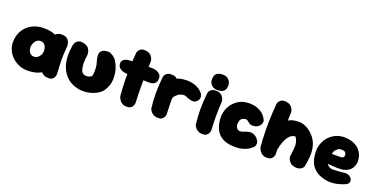

<svg xmlns="http://www.w3.org/2000/svg" viewBox="-24 -1392 4117 2108"><g transform="rotate(20 2034.5 -338.0)"><path d="M294 1Q239 2 191.5 -16.5Q144 -35 107.5 -69Q71 -103 51 -147.5Q31 -192 31 -242Q32 -301 52.5 -348Q73 -395 108.5 -428.5Q144 -462 191.5 -480Q239 -498 294 -499Q380 -500 436.5 -473.5Q493 -447 521 -391.5Q549 -336 549 -250Q549 -200 535.5 -155.5Q522 -111 492.5 -76.5Q463 -42 414 -21.5Q365 -1 294 1ZM301 -167Q318 -167 333 -174.5Q348 -182 359.5 -195.5Q371 -209 378 -226Q385 -243 385 -262Q385 -294 375 -314Q365 -334 348.5 -344Q332 -354 310 -354Q294 -354 279.5 -345Q265 -336 254 -321.5Q243 -307 237 -289Q231 -271 231 -252Q231 -228 239.5 -208.5Q248 -189 264 -178Q280 -167 301 -167ZM531 0Q502 0 483 -9Q464 -18 455 -27Q446 -36 446 -36Q439 -109 433 -177.5Q427 -246 427 -318Q427 -390 434 -470Q434 -470 443 -478.5Q452 -487 471.5 -495Q491 -503 522 -500Q556 -497 574 -481Q592 -465 598.5 -445.5Q605 -426 606 -411.5Q607 -397 607 -397Q603 -346 600.5 -311.5Q598 -277 598.5 -245Q599 -213 601 -173Q603 -133 606 -71Q606 -71 604.5 -60.5Q603 -50 596.5 -36Q590 -22 574.5 -11Q559 0 531 0Z M857 -7Q835 -12 807 -25Q779 -38 750.5 -62Q722 -86 698 -124Q674 -162 659 -219Q649 -267 648.5 -312Q648 -357 658 -422Q658 -422 661 -436.5Q664 -451 675 -467.5Q686 -484 709 -493.5Q732 -503 772 -492Q806 -483 822 -464Q838 -445 843 -425Q848 -405 847.5 -390.5Q847 -376 847 -376Q838 -326 840.5 -274.5Q843 -223 860 -191Q870 -176 885.5 -169.5Q901 -163 919 -164Q937 -165 952 -171Q967 -177 975 -186Q981 -195 983 -223.5Q985 -252 983 -284Q981 -316 974 -336Q968 -358 964 -373Q960 -388 958.5 -400.5Q957 -413 956 -426Q956 -426 957 -436Q958 -446 965 -459.5Q972 -473 989 -484Q1006 -495 1037 -497Q1067 -500 1090.5 -487Q1114 -474 1128 -460.5Q1142 -447 1142 -447Q1156 -429 1174 -392.5Q1192 -356 1200 -311Q1208 -257 1205 -218.5Q1202 -180 1189.5 -149Q1177 -118 1155 -85Q1132 -57 1097.5 -37Q1063 -17 1022 -6.5Q981 4 938.5 4.5Q896 5 857 -7Z M1446 1Q1414 1 1393.5 -11.5Q1373 -24 1362 -41Q1351 -58 1346.5 -70.5Q1342 -83 1342 -83Q1338 -126 1335 -175.5Q1332 -225 1331.5 -277.5Q1331 -330 1332 -383.5Q1333 -437 1336 -489.5Q1339 -542 1343 -591Q1343 -591 1346 -601Q1349 -611 1358.5 -623.5Q1368 -636 1385.5 -644.5Q1403 -653 1433 -650Q1465 -647 1483.5 -633.5Q1502 -620 1511 -604Q1520 -588 1523 -576Q1526 -564 1526 -564Q1525 -526 1523.5 -479.5Q1522 -433 1521 -382Q1520 -331 1520 -277.5Q1520 -224 1521 -171Q1522 -118 1525 -69Q1525 -69 1523 -58.5Q1521 -48 1514 -34Q1507 -20 1491 -9.5Q1475 1 1446 1ZM1589 -333Q1510 -334 1440 -336.5Q1370 -339 1315 -340Q1315 -340 1301.5 -342Q1288 -344 1269 -351Q1250 -358 1235 -373Q1220 -388 1217 -414Q1214 -437 1223 -451Q1232 -465 1245.5 -472.5Q1259 -480 1269.5 -483Q1280 -486 1280 -486Q1288 -487 1310 -488Q1332 -489 1363 -490Q1394 -491 1430 -491.5Q1466 -492 1502 -492.5Q1538 -493 1570 -493Q1570 -493 1581 -492Q1592 -491 1608 -487Q1624 -483 1639.5 -473.5Q1655 -464 1665.5 -448Q1676 -432 1675 -407Q1674 -377 1660.5 -361Q1647 -345 1630.5 -339.5Q1614 -334 1601.5 -333.5Q1589 -333 1589 -333Z M1789 -40Q1764 -38 1750.5 -54.5Q1737 -71 1731.5 -93.5Q1726 -116 1725 -133.5Q1724 -151 1724 -151Q1716 -184 1713.5 -203Q1711 -222 1712 -232.5Q1713 -243 1714.5 -250Q1716 -257 1716 -266Q1720 -325 1745 -371.5Q1770 -418 1810 -448Q1850 -478 1896 -489Q1959 -501 2007.5 -495Q2056 -489 2090.5 -472Q2125 -455 2145 -435Q2145 -435 2151 -428.5Q2157 -422 2164.5 -410.5Q2172 -399 2175 -384Q2178 -369 2173 -353Q2168 -337 2149 -320Q2133 -305 2110.5 -304.5Q2088 -304 2067.5 -310.5Q2047 -317 2033 -323.5Q2019 -330 2019 -330Q2007 -336 1983 -333Q1959 -330 1934 -316Q1917 -303 1902 -287.5Q1887 -272 1884 -252Q1882 -231 1880 -212Q1878 -193 1877 -175Q1876 -157 1876 -137Q1876 -117 1877 -93Q1877 -93 1870 -81Q1863 -69 1844 -56.5Q1825 -44 1789 -40ZM1802 -1Q1775 -3 1757 -13.5Q1739 -24 1728 -38Q1717 -52 1712.5 -62Q1708 -72 1708 -72Q1702 -126 1699.5 -168Q1697 -210 1697 -248.5Q1697 -287 1699.5 -332Q1702 -377 1707 -437Q1707 -437 1709.5 -447Q1712 -457 1720 -469.5Q1728 -482 1746 -491.5Q1764 -501 1794 -500Q1827 -499 1846 -486Q1865 -473 1874.5 -456.5Q1884 -440 1887 -427.5Q1890 -415 1890 -415Q1887 -367 1885.5 -328Q1884 -289 1884 -251Q1884 -213 1885 -169.5Q1886 -126 1889 -70Q1889 -70 1887 -59Q1885 -48 1877 -33.5Q1869 -19 1851.5 -9Q1834 1 1802 -1Z M2322 -1Q2295 -3 2277 -13.5Q2259 -24 2248 -38Q2237 -52 2232.5 -62Q2228 -72 2228 -72Q2222 -126 2219.5 -168Q2217 -210 2217 -248.5Q2217 -287 2219.5 -332Q2222 -377 2227 -437Q2227 -437 2229.5 -447Q2232 -457 2240 -469.5Q2248 -482 2266 -491.5Q2284 -501 2314 -500Q2347 -499 2366 -486Q2385 -473 2394.5 -456.5Q2404 -440 2407 -427.5Q2410 -415 2410 -415Q2407 -367 2405.5 -328Q2404 -289 2404 -251Q2404 -213 2405 -169.5Q2406 -126 2409 -70Q2409 -70 2407 -59Q2405 -48 2397 -33.5Q2389 -19 2371.5 -9Q2354 1 2322 -1ZM2321 -511Q2277 -510 2250.5 -536.5Q2224 -563 2224 -600Q2224 -653 2250 -672.5Q2276 -692 2320 -692Q2364 -692 2390.5 -664.5Q2417 -637 2417 -600Q2417 -576 2409 -556Q2401 -536 2380 -524Q2359 -512 2321 -511Z M2693 9Q2611 5 2561 -25.5Q2511 -56 2487 -107.5Q2463 -159 2458 -224Q2454 -276 2469.5 -325Q2485 -374 2517.5 -412.5Q2550 -451 2597 -473.5Q2644 -496 2704 -495Q2758 -494 2795 -480.5Q2832 -467 2856 -447.5Q2880 -428 2892.5 -408.5Q2905 -389 2910 -376Q2915 -363 2915 -363Q2915 -363 2914 -352Q2913 -341 2906 -325Q2899 -309 2880 -295Q2866 -285 2844.5 -279.5Q2823 -274 2802 -277Q2781 -280 2770 -293Q2768 -293 2763.5 -297.5Q2759 -302 2752.5 -307Q2746 -312 2736.5 -315.5Q2727 -319 2715 -317Q2695 -314 2683.5 -306Q2672 -298 2666 -286.5Q2660 -275 2658 -263.5Q2656 -252 2655 -243Q2653 -222 2660 -206Q2667 -190 2679 -181Q2691 -172 2703 -171Q2714 -171 2725.5 -173.5Q2737 -176 2748.5 -180.5Q2760 -185 2769 -188.5Q2778 -192 2783 -193Q2817 -204 2842 -198.5Q2867 -193 2884.5 -180Q2902 -167 2911 -153Q2928 -130 2928.5 -111.5Q2929 -93 2924.5 -82Q2920 -71 2920 -71Q2920 -71 2907.5 -58Q2895 -45 2868 -28Q2841 -11 2798 0.5Q2755 12 2693 9Z M3401 -9Q3373 -15 3356.5 -29.5Q3340 -44 3332 -59Q3324 -74 3321.5 -85Q3319 -96 3319 -96Q3324 -138 3328 -167Q3332 -196 3332.5 -222Q3333 -248 3325 -279Q3320 -292 3312 -309Q3304 -326 3295 -326Q3261 -321 3238 -298.5Q3215 -276 3199.5 -243.5Q3184 -211 3174.5 -176Q3165 -141 3159 -110.5Q3153 -80 3148 -61Q3140 -43 3131.5 -48Q3123 -53 3115.5 -74.5Q3108 -96 3101.5 -125Q3095 -154 3091.5 -184Q3088 -214 3087 -237.5Q3086 -261 3088 -269L3037 -295L3081 -363Q3103 -409 3129 -434.5Q3155 -460 3182 -472Q3209 -484 3236 -487Q3263 -490 3288 -491Q3337 -488 3384 -461Q3431 -434 3466 -390Q3501 -346 3515 -292Q3529 -232 3525 -174.5Q3521 -117 3508 -49Q3508 -49 3502.5 -40.5Q3497 -32 3484.5 -22.5Q3472 -13 3451.5 -8Q3431 -3 3401 -9ZM3085 1Q3053 1 3032.5 -11.5Q3012 -24 3000.5 -41Q2989 -58 2984.5 -70.5Q2980 -83 2980 -83Q2976 -126 2973.5 -175.5Q2971 -225 2970 -277.5Q2969 -330 2970.5 -383.5Q2972 -437 2975 -489.5Q2978 -542 2982 -591Q2982 -591 2985 -601Q2988 -611 2997.5 -623.5Q3007 -636 3024.5 -644.5Q3042 -653 3072 -650Q3104 -647 3122.5 -633.5Q3141 -620 3150 -604Q3159 -588 3162 -576Q3165 -564 3165 -564Q3164 -526 3162.5 -479.5Q3161 -433 3160 -382Q3159 -331 3159 -277.5Q3159 -224 3160 -171Q3161 -118 3164 -69Q3164 -69 3162 -58.5Q3160 -48 3153 -34Q3146 -20 3130 -9.5Q3114 1 3085 1Z M3779 11Q3713 -2 3671.5 -28.5Q3630 -55 3607.5 -90.5Q3585 -126 3576.5 -166Q3568 -206 3567 -246Q3566 -299 3584.5 -346.5Q3603 -394 3638 -430Q3673 -466 3721.5 -485.5Q3770 -505 3828 -501Q3887 -497 3927 -478Q3967 -459 3991 -431Q4015 -403 4026 -371Q4037 -339 4038 -309Q4039 -262 4013.5 -221Q3988 -180 3925 -164Q3909 -160 3889 -159Q3869 -158 3848 -158Q3827 -158 3807 -159.5Q3787 -161 3771.5 -162.5Q3756 -164 3746.5 -165Q3737 -166 3737 -166Q3741 -161 3749 -150.5Q3757 -140 3774 -132Q3791 -124 3821 -125Q3860 -127 3884 -129Q3908 -131 3921 -132.5Q3934 -134 3938.5 -135Q3943 -136 3943 -136Q3943 -136 3951.5 -136Q3960 -136 3973.5 -134Q3987 -132 4001 -124.5Q4015 -117 4025 -102Q4037 -85 4036 -71.5Q4035 -58 4029 -48Q4023 -38 4016.5 -33Q4010 -28 4010 -28Q4010 -28 3989.5 -19Q3969 -10 3935.5 0Q3902 10 3861 14.5Q3820 19 3779 11ZM3743 -282 3846 -283Q3846 -283 3849.5 -283.5Q3853 -284 3859 -285.5Q3865 -287 3870.5 -290.5Q3876 -294 3879.5 -300.5Q3883 -307 3883 -317Q3883 -333 3876.5 -344Q3870 -355 3855.5 -360Q3841 -365 3815 -363Q3800 -362 3786.5 -353Q3773 -344 3762.5 -331Q3752 -318 3746.5 -304.5Q3741 -291 3743 -282Z"/></g></svg>

Font: Sour Gummy Black
Style: Regular
Weight: 900
Designer: Stefie Justprince
Foundry: Eifetstype
Version: Version 1.000